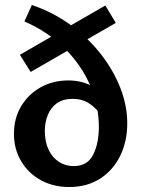

<svg xmlns="http://www.w3.org/2000/svg" viewBox="-20 -741 567 771"><path d="M258 10Q194 10 144 -17.5Q94 -45 65 -93.5Q36 -142 36 -204Q36 -266 65 -314.5Q94 -363 143.5 -390.5Q193 -418 254 -418Q304 -418 343 -398.5Q382 -379 404 -344L377 -290Q356 -316 331 -330Q306 -344 272 -344Q233 -344 208.5 -326.5Q184 -309 172 -279.5Q160 -250 160 -215Q160 -171 175.5 -139Q191 -107 217.5 -90.5Q244 -74 276 -74Q331 -74 354 -119.5Q377 -165 377 -231Q377 -316 342.5 -397Q308 -478 241 -545.5Q174 -613 78 -655L108 -721Q193 -692 263 -641Q333 -590 384 -525Q435 -460 463 -388.5Q491 -317 491 -246Q491 -174 463 -116Q435 -58 382.5 -24Q330 10 258 10ZM103 -452 60 -521 403 -719 445 -649Z"/></svg>

Font: Ysabeau Office
Style: Bold
Weight: 700
Designer: Christian Thalmann (Catharsis Fonts)
Version: Version 2.001;gftools[0.9.30]; featfreeze: tnum,lnum,ss02